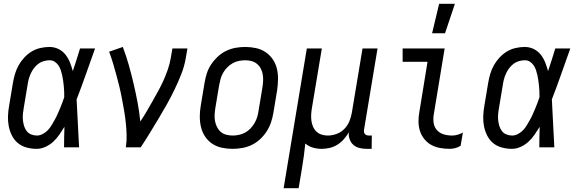

<svg xmlns="http://www.w3.org/2000/svg" viewBox="-20 -775 3040 1010"><path d="M173 8Q146 8 120 1Q94 -6 74.5 -22Q55 -38 43 -61.5Q31 -85 26 -111Q21 -137 22 -164.5Q23 -192 28 -219L48 -339Q52 -363 59 -386.5Q66 -410 78 -431.5Q90 -453 107.5 -472Q125 -491 146.5 -504Q168 -517 192.5 -522.5Q217 -528 240 -528Q266 -528 288 -517Q310 -506 324.5 -487.5Q339 -469 348 -446.5Q357 -424 363 -401Q373 -431 382.5 -460.5Q392 -490 401 -520H480Q456 -453 432.5 -386Q409 -319 383 -252Q387 -189 389.5 -126Q392 -63 396 0H317Q317 -27 317.5 -54Q318 -81 319 -108Q306 -87 292 -66.5Q278 -46 260 -29.5Q242 -13 219 -2.5Q196 8 173 8ZM174 -62Q189 -62 204.5 -70Q220 -78 231.5 -90Q243 -102 251.5 -116.5Q260 -131 268 -145Q276 -159 282.5 -174Q289 -189 295.5 -204Q302 -219 307.5 -234Q313 -249 318 -264Q318 -279 317.5 -293.5Q317 -308 315.5 -322.5Q314 -337 312 -351.5Q310 -366 307 -379.5Q304 -393 299.5 -406.5Q295 -420 287 -431.5Q279 -443 267.5 -450.5Q256 -458 241 -458Q226 -458 210 -453.5Q194 -449 181 -439Q168 -429 158 -415.5Q148 -402 141.5 -387.5Q135 -373 131 -358Q127 -343 125 -328L105 -208Q102 -192 100.5 -175.5Q99 -159 100.5 -143.5Q102 -128 106.5 -113Q111 -98 120 -86Q129 -74 143.5 -68Q158 -62 174 -62Z M642 0Q647 -33 646 -66Q645 -99 641.5 -131.5Q638 -164 632.5 -195.5Q627 -227 621 -258.5Q615 -290 607.5 -321Q600 -352 591.5 -383Q583 -414 574 -444Q565 -474 554 -503L626 -528Q644 -481 657.5 -433Q671 -385 682.5 -336Q694 -287 703.5 -237Q713 -187 718 -136Q736 -162 751.5 -189Q767 -216 782.5 -243Q798 -270 813 -297.5Q828 -325 840.5 -353Q853 -381 863 -410Q873 -439 878 -468L887 -520H966L957 -468Q950 -427 934 -386Q918 -345 899 -305.5Q880 -266 858.5 -227.5Q837 -189 814 -151Q791 -113 768 -75Q745 -37 720 0Z M1203 8Q1174 8 1146.5 2Q1119 -4 1096.5 -19Q1074 -34 1059 -56.5Q1044 -79 1037.5 -106Q1031 -133 1031 -161.5Q1031 -190 1036 -219L1056 -339Q1060 -364 1068 -389Q1076 -414 1091 -436.5Q1106 -459 1126 -477.5Q1146 -496 1170 -507.5Q1194 -519 1219.5 -523.5Q1245 -528 1270 -528Q1299 -528 1326.5 -522Q1354 -516 1376.5 -501Q1399 -486 1414.5 -463.5Q1430 -441 1436.5 -414Q1443 -387 1442.5 -358.5Q1442 -330 1438 -301L1418 -181Q1414 -156 1405.5 -131Q1397 -106 1382.5 -83.5Q1368 -61 1348 -42.5Q1328 -24 1304 -12.5Q1280 -1 1254 3.5Q1228 8 1203 8ZM1204 -62Q1220 -62 1237 -65.5Q1254 -69 1269.5 -77.5Q1285 -86 1297.5 -99Q1310 -112 1319 -127.5Q1328 -143 1333 -159.5Q1338 -176 1340 -192L1360 -312Q1363 -330 1364 -347.5Q1365 -365 1362.5 -381.5Q1360 -398 1352.5 -413Q1345 -428 1332.5 -438.5Q1320 -449 1304 -453.5Q1288 -458 1270 -458Q1254 -458 1236.5 -454.5Q1219 -451 1204 -442.5Q1189 -434 1176 -421Q1163 -408 1154 -392.5Q1145 -377 1140.5 -360.5Q1136 -344 1133 -328L1113 -208Q1110 -190 1109 -172.5Q1108 -155 1111 -138.5Q1114 -122 1121.5 -107Q1129 -92 1141 -81.5Q1153 -71 1169.5 -66.5Q1186 -62 1204 -62Z M1472 215 1594 -520H1673L1621 -208Q1618 -191 1617 -174Q1616 -157 1618 -140.5Q1620 -124 1626.5 -109Q1633 -94 1644.5 -83Q1656 -72 1671.5 -67Q1687 -62 1704 -62Q1727 -62 1750.5 -70.5Q1774 -79 1791.5 -97Q1809 -115 1818 -137.5Q1827 -160 1831 -183L1887 -520H1966L1895 -93Q1894 -86 1895 -80Q1896 -74 1899.5 -70Q1903 -66 1908.5 -64Q1914 -62 1921 -62H1936L1935 8H1909Q1889 8 1871 3.5Q1853 -1 1839.5 -12.5Q1826 -24 1819.5 -42Q1813 -60 1815 -79Q1804 -60 1789 -43Q1774 -26 1755 -14Q1736 -2 1714.5 3Q1693 8 1673 8Q1648 8 1626 1.5Q1604 -5 1586 -20Q1583 12 1578.5 44Q1574 76 1569 107L1551 215Z M2346 8Q2320 8 2295 3.5Q2270 -1 2249 -12.5Q2228 -24 2212.5 -43Q2197 -62 2189.5 -85Q2182 -108 2181.5 -134Q2181 -160 2186 -186L2229 -450H2098V-520H2319L2262 -174Q2258 -151 2261 -129Q2264 -107 2278 -91Q2292 -75 2313.5 -68.5Q2335 -62 2358 -62Q2372 -62 2386.5 -66Q2401 -70 2415 -78L2403 -8Q2390 0 2375 4Q2360 8 2346 8ZM2253 -600 2290 -755H2373L2321 -600Z M2673 8Q2646 8 2620 1Q2594 -6 2574.5 -22Q2555 -38 2543 -61.5Q2531 -85 2526 -111Q2521 -137 2522 -164.5Q2523 -192 2528 -219L2548 -339Q2552 -363 2559 -386.5Q2566 -410 2578 -431.5Q2590 -453 2607.5 -472Q2625 -491 2646.5 -504Q2668 -517 2692.5 -522.5Q2717 -528 2740 -528Q2766 -528 2788 -517Q2810 -506 2824.5 -487.5Q2839 -469 2848 -446.5Q2857 -424 2863 -401Q2873 -431 2882.5 -460.5Q2892 -490 2901 -520H2980Q2956 -453 2932.5 -386Q2909 -319 2883 -252Q2887 -189 2889.5 -126Q2892 -63 2896 0H2817Q2817 -27 2817.5 -54Q2818 -81 2819 -108Q2806 -87 2792 -66.5Q2778 -46 2760 -29.5Q2742 -13 2719 -2.5Q2696 8 2673 8ZM2674 -62Q2689 -62 2704.5 -70Q2720 -78 2731.5 -90Q2743 -102 2751.5 -116.5Q2760 -131 2768 -145Q2776 -159 2782.5 -174Q2789 -189 2795.5 -204Q2802 -219 2807.5 -234Q2813 -249 2818 -264Q2818 -279 2817.5 -293.5Q2817 -308 2815.5 -322.5Q2814 -337 2812 -351.5Q2810 -366 2807 -379.5Q2804 -393 2799.5 -406.5Q2795 -420 2787 -431.5Q2779 -443 2767.5 -450.5Q2756 -458 2741 -458Q2726 -458 2710 -453.5Q2694 -449 2681 -439Q2668 -429 2658 -415.5Q2648 -402 2641.5 -387.5Q2635 -373 2631 -358Q2627 -343 2625 -328L2605 -208Q2602 -192 2600.5 -175.5Q2599 -159 2600.5 -143.5Q2602 -128 2606.5 -113Q2611 -98 2620 -86Q2629 -74 2643.5 -68Q2658 -62 2674 -62Z"/></svg>

Font: Iosevka Term Oblique
Style: Regular
Weight: 400
Italic angle: -9°
Monospace: yes
Designer: Belleve Invis
Foundry: Belleve Invis
Version: Version 31.4.0